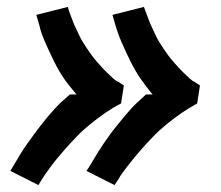

<svg xmlns="http://www.w3.org/2000/svg" viewBox="-20 -613 640 555"><path d="M91 -78 10 -119Q18 -132 25.5 -145Q33 -158 41 -171Q49 -184 58 -196.5Q67 -209 76 -221.5Q85 -234 97 -249.5Q109 -265 119.5 -277.5Q130 -290 139 -299.5Q148 -309 155 -316L182 -340H201Q192 -351 183 -362Q174 -373 166 -384.5Q158 -396 151 -408Q144 -420 137.5 -433Q131 -446 123.5 -462Q116 -478 110 -492Q104 -506 100 -517.5Q96 -529 94 -539L85 -570L176 -593Q179 -582 183 -571.5Q187 -561 191 -550.5Q195 -540 200 -530Q205 -520 209.5 -510Q214 -500 220 -490.5Q226 -481 232 -472Q238 -463 244.5 -454Q251 -445 258.5 -436.5Q266 -428 273.5 -419.5Q281 -411 290.5 -402Q300 -393 307.5 -386Q315 -379 323 -376L338 -366L330 -314Q318 -308 306.5 -301Q295 -294 284 -286.5Q273 -279 262.5 -271Q252 -263 241.5 -254.5Q231 -246 221 -237Q211 -228 202 -218.5Q193 -209 184 -199.5Q175 -190 166.5 -180Q158 -170 149 -159.5Q140 -149 130.5 -136.5Q121 -124 114 -114Q107 -104 102 -96ZM311 -78 230 -119Q239 -132 246.5 -145Q254 -158 262 -171Q270 -184 278.5 -196.5Q287 -209 296 -221.5Q305 -234 317.5 -249.5Q330 -265 340.5 -277.5Q351 -290 359.5 -299.5Q368 -309 376 -316L402 -340H421Q412 -351 403.5 -362Q395 -373 387 -384.5Q379 -396 372 -408Q365 -420 358.5 -433Q352 -446 344.5 -462Q337 -478 331 -492Q325 -506 321 -517.5Q317 -529 314 -539L305 -570L396 -593Q400 -582 404 -571.5Q408 -561 412 -550.5Q416 -540 421 -530Q426 -520 430.5 -510Q435 -500 441 -490.5Q447 -481 453 -472Q459 -463 465.5 -454Q472 -445 479.5 -436.5Q487 -428 494.5 -419.5Q502 -411 511.5 -402Q521 -393 528.5 -386Q536 -379 543 -376L558 -366L550 -314Q539 -308 527.5 -301Q516 -294 505 -286.5Q494 -279 483.5 -271Q473 -263 462.5 -254.5Q452 -246 442 -237Q432 -228 423 -218.5Q414 -209 405 -199.5Q396 -190 387.5 -180Q379 -170 370 -159.5Q361 -149 351.5 -136.5Q342 -124 334.5 -114Q327 -104 323 -96Z"/></svg>

Font: Iosevka Aile Extrabold
Style: Italic
Weight: 800
Italic angle: -9°
Designer: Belleve Invis
Foundry: Belleve Invis
Version: Version 31.1.0; ttfautohint (v1.8.4)